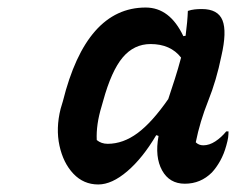

<svg xmlns="http://www.w3.org/2000/svg" viewBox="-20 -780 640 510"><path d="M241 -290Q202 -290 175 -318.5Q148 -347 138 -393Q128 -439 141 -491L147 -511Q209 -760 367 -760Q431 -760 467 -684L473 -685Q478 -723 479 -751Q488 -754 497 -755Q506 -756 516 -756Q559 -756 571 -726Q583 -696 568 -631Q555 -567 533 -512Q511 -457 500 -402Q508 -394 520 -394Q536 -394 552 -404.5Q568 -415 581 -431H587Q587 -423 586 -415Q585 -407 581 -393Q575 -371 565 -353Q555 -335 543 -322Q513 -292 471 -292Q430 -292 410.5 -327.5Q391 -363 401 -418V-419L395 -421Q359 -360 318 -325Q277 -290 241 -290ZM237 -408Q249 -398 266 -398Q307 -398 345.5 -426.5Q384 -455 427 -517Q436 -544 444.5 -570.5Q453 -597 461 -627Q433 -663 380 -663Q336 -663 306 -627.5Q276 -592 254 -512L250 -498Q235 -449 237 -408Z"/></svg>

Font: Recursive Sn Csl St SmB
Style: Italic
Weight: 600
Italic angle: -15°
Version: Version 1.079;hotconv 1.0.112;makeotfexe 2.5.65598; ttfautoh